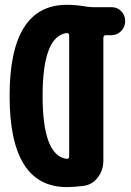

<svg xmlns="http://www.w3.org/2000/svg" viewBox="-20 -760 540 790"><path d="M264.6 -116.2V-614.3Q264.6 -619.1 261.2 -622.1Q257.8 -625 253.9 -624Q155.3 -610.4 155.3 -365.2Q155.3 -120.1 253.9 -106.4Q257.8 -105.5 261.2 -108.4Q264.6 -111.3 264.6 -116.2ZM438.5 -730.5Q462.9 -730.5 479 -713.9Q495.1 -697.3 495.1 -673.3Q495.1 -649.4 478.5 -632.3Q461.9 -615.2 438.5 -615.2H416Q405.3 -615.2 405.3 -603.5V-99.6Q405.3 -60.5 382.8 -30.3Q360.4 0 323.2 4.9Q286.1 9.8 254.9 9.8Q19.5 9.8 19.5 -365.2Q19.5 -740.2 254.9 -740.2Q293.9 -740.2 338.9 -732.4Q354.5 -730.5 363.3 -730.5Z"/></svg>

Font: Rounded-X Mgen+ 2m bold
Style: Bold
Weight: 700
Designer: [Source Han Sans]
Ryoko NISHIZUKA  (kana & ideographs); Paul D. Hunt (Latin, Greek & Cyrillic); Wenlong ZHANG  (bopomofo
Version: Version 1.059.20150602